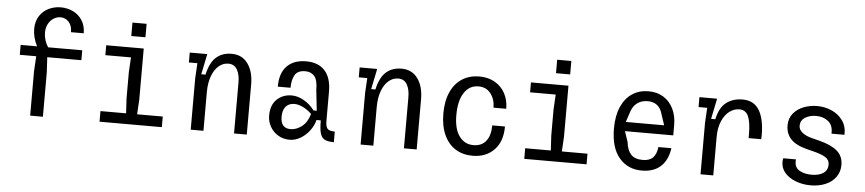

<svg xmlns="http://www.w3.org/2000/svg" viewBox="-45 -1060 6089 1351"><g transform="rotate(5 3000.0 -384.0)"><path d="M165 -610Q165 -664 189.5 -702Q214 -740 254 -759Q294 -778 339 -778Q385 -778 425 -759Q465 -740 490 -702Q515 -664 515 -610H425Q425 -657 401 -682.5Q377 -708 343 -708Q318 -708 295 -694Q272 -680 257.5 -653.5Q243 -627 243 -591Q243 -565 251 -538.5Q259 -512 274 -490H515V-420H274L280 -315V0H190V-315L196 -420H80V-490H196Q165 -551 165 -610Z M680 -75H861L855 -180V-365L861 -470H680V-540H945V-180L939 -75H1120V0H680ZM850 -715H950V-620H850Z M1324 -364 1330 -469V-470H1270V-540H1394L1364 -395H1394Q1413 -481 1456 -519Q1499 -557 1565 -557Q1639 -557 1679.5 -501Q1720 -445 1720 -355V0H1630V-355Q1631 -414 1610.5 -450Q1590 -486 1548 -486Q1511 -486 1480.5 -460.5Q1450 -435 1432 -386.5Q1414 -338 1414 -272V0H1324Z M1865 -147Q1865 -222 1907 -262Q1949 -302 2012 -302Q2054 -302 2098 -277Q2142 -252 2173 -210H2196L2180 -355Q2180 -425 2156.5 -452.5Q2133 -480 2092 -480Q2037 -480 2017.5 -444.5Q1998 -409 1998 -355H1908Q1908 -451 1956.5 -500.5Q2005 -550 2092 -550Q2177 -550 2223 -500.5Q2269 -451 2270 -355V-145Q2270 -104 2283.5 -89.5Q2297 -75 2335 -75V0Q2291 0 2269 -12Q2247 -24 2238.5 -54.5Q2230 -85 2230 -145H2200Q2190 -105 2163 -69Q2136 -33 2099 -11.5Q2062 10 2023 10Q1977 10 1941 -12Q1905 -34 1885 -70Q1865 -106 1865 -147ZM2023 -65Q2064 -65 2102.5 -94.5Q2141 -124 2158 -184Q2127 -214 2094.5 -229Q2062 -244 2036 -244Q1997 -244 1975 -219Q1953 -194 1953 -147Q1953 -65 2023 -65Z M2524 -364 2530 -469V-470H2470V-540H2594L2564 -395H2594Q2613 -481 2656 -519Q2699 -557 2765 -557Q2839 -557 2879.5 -501Q2920 -445 2920 -355V0H2830V-355Q2831 -414 2810.5 -450Q2790 -486 2748 -486Q2711 -486 2680.5 -460.5Q2650 -435 2632 -386.5Q2614 -338 2614 -272V0H2524Z M3315 -550Q3378 -550 3425 -523Q3472 -496 3497.5 -448.5Q3523 -401 3523 -340H3433Q3433 -398 3402 -439Q3371 -480 3315 -480Q3251 -480 3214 -423.5Q3177 -367 3177 -265Q3177 -168 3214.5 -116.5Q3252 -65 3315 -65Q3373 -65 3404 -104.5Q3435 -144 3435 -215H3525Q3525 -109 3467.5 -49.5Q3410 10 3315 10Q3247 10 3195.5 -21.5Q3144 -53 3114.5 -116Q3085 -179 3085 -269Q3085 -359 3114.5 -422.5Q3144 -486 3196 -518Q3248 -550 3315 -550Z M3680 -75H3861L3855 -180V-365L3861 -470H3680V-540H3945V-180L3939 -75H4120V0H3680ZM3850 -715H3950V-620H3850Z M4290 -268Q4290 -358 4318 -421.5Q4346 -485 4395.5 -517.5Q4445 -550 4510 -550Q4572 -550 4617 -521.5Q4662 -493 4686 -443Q4710 -393 4710 -331V-256H4369L4394 -181Q4400 -125 4427 -95Q4454 -65 4510 -65Q4558 -65 4582.5 -89.5Q4607 -114 4613 -165H4705Q4692 -78 4642.5 -34Q4593 10 4510 10Q4411 10 4350.5 -61.5Q4290 -133 4290 -268ZM4640 -321 4615 -396Q4593 -480 4510 -480Q4467 -480 4437 -458Q4407 -436 4394 -396L4369 -321Z M4925 -364 4931 -469V-470H4870V-540H4995L4965 -395H4995Q5013 -479 5060 -514.5Q5107 -550 5175 -550Q5255 -550 5292.5 -487.5Q5330 -425 5330 -311Q5330 -292 5329 -283H5240V-311Q5240 -395 5221.5 -437Q5203 -479 5158 -479Q5121 -479 5088.5 -455Q5056 -431 5035.5 -384Q5015 -337 5015 -272V0H4925Z M5492 -136Q5492 -150 5495 -163H5585Q5584 -158 5584 -148Q5584 -104 5618.5 -84.5Q5653 -65 5703 -65Q5756 -65 5786.5 -86Q5817 -107 5817 -147Q5817 -179 5789 -197Q5761 -215 5705 -229L5650 -243Q5574 -263 5539.5 -301.5Q5505 -340 5505 -396Q5505 -446 5533 -480.5Q5561 -515 5606 -532.5Q5651 -550 5701 -550Q5756 -550 5804.5 -528.5Q5853 -507 5882.5 -465.5Q5912 -424 5910 -365H5818Q5821 -424 5786 -452Q5751 -480 5700 -480Q5656 -480 5623 -460Q5590 -440 5590 -400Q5590 -374 5615 -353.5Q5640 -333 5683 -322L5738 -308Q5821 -287 5864 -250.5Q5907 -214 5907 -151Q5907 -103 5880.5 -66Q5854 -29 5807.5 -9.5Q5761 10 5703 10Q5648 10 5599.5 -8Q5551 -26 5521.5 -59Q5492 -92 5492 -136Z"/></g></svg>

Font: Sligoil Micro
Style: Regular
Weight: 400
Designer: Ariel Martín Pérez
Foundry: Igor Stepanchenko
Version: Version 1.001